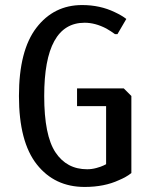

<svg xmlns="http://www.w3.org/2000/svg" viewBox="-20 -730 605 760"><path d="M315 10Q196 10 125.5 -79.5Q55 -169 55 -350Q55 -530 124 -620Q193 -710 305 -710Q376 -710 434 -682Q462 -669 480 -655L445 -595H435Q420 -606 401 -617Q357 -640 315 -640Q155 -640 155 -350Q155 -194 199.5 -127Q244 -60 325 -60Q343 -60 361.5 -65Q380 -70 390 -75L400 -80V-310H285V-380H470L500 -350V-45Q480 -29 451 -17Q393 10 315 10Z"/></svg>

Font: Scada
Style: Regular
Weight: 400
Designer: Jovanny Lemonad
Foundry: Jovanny Lemonad
Version: Version 4.100;PS 004.100;hotconv 1.0.88;makeotf.lib2.5.64775